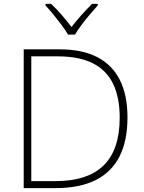

<svg xmlns="http://www.w3.org/2000/svg" viewBox="-20 -968 740 988"><path d="M636 -364Q636 -244 595 -163Q554 -82 471.5 -41Q389 0 265 0H102V-714H288Q403 -714 480.5 -674Q558 -634 597 -556Q636 -478 636 -364ZM596 -363Q596 -466 562 -536.5Q528 -607 457.5 -642.5Q387 -678 277 -678H141V-36H265Q431 -36 513.5 -117Q596 -198 596 -363ZM330 -790Q318 -811 297.5 -838.5Q277 -866 255 -893Q233 -920 214 -940V-948H243Q271 -922 298.5 -890Q326 -858 348 -829Q370 -858 398.5 -890Q427 -922 454 -948H483V-940Q465 -920 442 -893Q419 -866 398.5 -838.5Q378 -811 366 -790Z"/></svg>

Font: Noto Sans Hebrew ExtraLight
Style: Regular
Weight: 250
Designer: Monotype Design Team
Foundry: Monotype Imaging Inc.
Version: Version 2.003